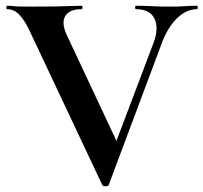

<svg xmlns="http://www.w3.org/2000/svg" viewBox="-20 -645 708 668"><path d="M665 -625Q668 -625 668 -619Q668 -613 665 -613Q628 -613 595.5 -581Q563 -549 543 -495L358 -1Q357 3 347.5 3Q338 3 336 -1L81 -542Q64 -577 46 -595Q28 -613 5 -613Q2 -613 2 -619Q2 -625 5 -625Q17 -625 23.5 -624Q30 -623 41.5 -622.5Q53 -622 78 -622Q134 -622 169 -622.5Q204 -623 226 -624Q248 -625 264 -625Q267 -625 267 -619Q267 -613 264 -613Q221 -613 207 -589Q193 -565 212 -524L394 -136L347 -54L515 -498Q533 -547 517.5 -580Q502 -613 453 -613Q450 -613 450 -619Q450 -625 453 -625Q482 -625 508 -623.5Q534 -622 577 -622Q605 -622 622.5 -623.5Q640 -625 665 -625Z"/></svg>

Font: Cormorant Garamond Light
Style: Bold
Weight: 700
Version: Version 4.001